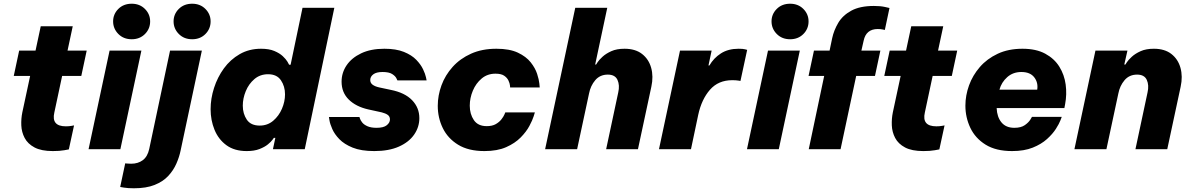

<svg xmlns="http://www.w3.org/2000/svg" viewBox="-20 -802 6405 1032"><path d="M264 10Q202 10 165.5 -9.5Q129 -29 112.5 -60.5Q96 -92 94.5 -128Q93 -164 100 -198L142 -394H54L83 -530H171L199 -661H371L343 -530H446L417 -394H314L272 -197Q255 -123 334 -123Q351 -123 364.5 -125.5Q378 -128 378 -128L350 1Q350 1 325.5 5.5Q301 10 264 10Z M688 -591Q644 -591 616 -619.5Q588 -648 588 -687Q588 -726 616 -754Q644 -782 688 -782Q731 -782 759 -754Q787 -726 787 -687Q787 -647 759 -619Q731 -591 688 -591ZM456 0 569 -530H740L627 0Z M1013 -591Q969 -591 941 -619.5Q913 -648 913 -687Q913 -726 941 -754Q969 -782 1013 -782Q1056 -782 1084 -754Q1112 -726 1112 -687Q1112 -647 1084 -619Q1056 -591 1013 -591ZM700 210Q668 210 647 206.5Q626 203 626 203L653 76Q653 76 663 77Q673 78 685 78Q722 78 747.5 59Q773 40 782 -1L894 -530H1065L951 6Q944 41 928 77.5Q912 114 884 144Q856 174 811 192Q766 210 700 210Z M1306 10Q1240 10 1197 -21.5Q1154 -53 1133 -104.5Q1112 -156 1112 -215Q1112 -272 1130.5 -329.5Q1149 -387 1183.5 -434.5Q1218 -482 1268.5 -511Q1319 -540 1383 -540Q1426 -540 1454.5 -528Q1483 -516 1500 -500Q1517 -484 1525 -470.5Q1533 -457 1534 -454H1542L1606 -760H1777L1618 0H1447L1460 -61H1452Q1452 -61 1444.5 -50.5Q1437 -40 1420 -26Q1403 -12 1375 -1Q1347 10 1306 10ZM1376 -127Q1418 -127 1448.5 -153Q1479 -179 1495.5 -217.5Q1512 -256 1512 -295Q1512 -338 1490 -370.5Q1468 -403 1421 -403Q1378 -403 1347.5 -377Q1317 -351 1301 -312Q1285 -273 1285 -234Q1285 -191 1306.5 -159Q1328 -127 1376 -127Z M1992 10Q1921 10 1875.5 -8.5Q1830 -27 1804 -54Q1778 -81 1766 -108.5Q1754 -136 1751 -154.5Q1748 -173 1748 -173H1912Q1912 -173 1915 -164Q1918 -155 1927 -143.5Q1936 -132 1955 -123.5Q1974 -115 2004 -115Q2042 -115 2059 -129Q2076 -143 2076 -160Q2076 -176 2064 -184.5Q2052 -193 2032 -198L1959 -214Q1893 -229 1854.5 -267Q1816 -305 1816 -363Q1816 -411 1843 -451Q1870 -491 1921.5 -515.5Q1973 -540 2046 -540Q2109 -540 2151 -523Q2193 -506 2217.5 -480.5Q2242 -455 2254 -429.5Q2266 -404 2269.5 -387Q2273 -370 2273 -370H2116Q2116 -370 2110.5 -381.5Q2105 -393 2088 -404Q2071 -415 2036 -415Q2003 -415 1986.5 -402.5Q1970 -390 1970 -372Q1970 -356 1983 -346.5Q1996 -337 2019 -332L2080 -319Q2156 -304 2195 -263.5Q2234 -223 2234 -167Q2234 -119 2206 -78.5Q2178 -38 2124 -14Q2070 10 1992 10Z M2584 10Q2498 10 2442.5 -24Q2387 -58 2360 -113.5Q2333 -169 2333 -233Q2333 -289 2353 -343.5Q2373 -398 2413 -442.5Q2453 -487 2512 -513.5Q2571 -540 2648 -540Q2719 -540 2763.5 -519Q2808 -498 2832.5 -467Q2857 -436 2867 -405Q2877 -374 2879 -353Q2881 -332 2881 -332H2722Q2722 -332 2721 -343Q2720 -354 2713 -369Q2706 -384 2690 -395Q2674 -406 2643 -406Q2600 -406 2569 -380Q2538 -354 2521.5 -314.5Q2505 -275 2505 -234Q2505 -189 2527 -156.5Q2549 -124 2596 -124Q2626 -124 2645 -135Q2664 -146 2675.5 -161Q2687 -176 2691.5 -187Q2696 -198 2696 -198H2855Q2855 -198 2848.5 -177Q2842 -156 2825.5 -125Q2809 -94 2778.5 -63Q2748 -32 2700.5 -11Q2653 10 2584 10Z M2910 0 3072 -760H3244L3179 -455H3184Q3184 -455 3192 -467.5Q3200 -480 3218.5 -497Q3237 -514 3266 -527Q3295 -540 3337 -540Q3395 -540 3431 -512Q3467 -484 3480 -437.5Q3493 -391 3481 -336L3409 0H3238L3303 -305Q3312 -344 3299 -372.5Q3286 -401 3247 -401Q3205 -401 3179.5 -371Q3154 -341 3146 -299L3082 0Z M3522 0 3635 -530H3805L3788 -450H3793Q3816 -490 3855 -515Q3894 -540 3950 -540Q3973 -540 3984.5 -537Q3996 -534 3996 -534L3960 -367Q3960 -367 3947.5 -369Q3935 -371 3916 -371Q3841 -371 3796 -319.5Q3751 -268 3733 -185L3694 0Z M4227 -591Q4183 -591 4155 -619.5Q4127 -648 4127 -687Q4127 -726 4155 -754Q4183 -782 4227 -782Q4270 -782 4298 -754Q4326 -726 4326 -687Q4326 -647 4298 -619Q4270 -591 4227 -591ZM3995 0 4108 -530H4279L4166 0Z M4327 0 4410 -394H4326L4355 -530H4439L4453 -597Q4462 -639 4485.5 -679Q4509 -719 4555.5 -744.5Q4602 -770 4677 -770Q4713 -770 4737 -764.5Q4761 -759 4761 -759L4736 -641Q4736 -641 4724.5 -643.5Q4713 -646 4698 -646Q4635 -646 4622 -583L4610 -530H4712L4683 -394H4582L4498 0Z M4943 10Q4881 10 4844.5 -9.5Q4808 -29 4791.5 -60.5Q4775 -92 4773.5 -128Q4772 -164 4779 -198L4821 -394H4733L4762 -530H4850L4878 -661H5050L5022 -530H5125L5096 -394H4993L4951 -197Q4934 -123 5013 -123Q5030 -123 5043.5 -125.5Q5057 -128 5057 -128L5029 1Q5029 1 5004.5 5.5Q4980 10 4943 10Z M5420 10Q5333 10 5277.5 -24.5Q5222 -59 5195.5 -115Q5169 -171 5169 -234Q5169 -289 5188.5 -343Q5208 -397 5246.5 -441.5Q5285 -486 5342.5 -513Q5400 -540 5476 -540Q5549 -540 5598 -513.5Q5647 -487 5674 -443.5Q5701 -400 5708 -347.5Q5715 -295 5705 -242L5701 -221H5337Q5339 -173 5363 -144Q5387 -115 5432 -115Q5468 -115 5488.5 -129.5Q5509 -144 5518 -159Q5527 -174 5527 -174H5687Q5687 -174 5680 -155.5Q5673 -137 5655.5 -109.5Q5638 -82 5607.5 -54.5Q5577 -27 5531 -8.5Q5485 10 5420 10ZM5352 -320H5555Q5561 -358 5539 -386.5Q5517 -415 5470 -415Q5425 -415 5394 -387.5Q5363 -360 5352 -320Z M5755 0 5868 -530H6040L6023 -455H6029Q6029 -455 6037 -467.5Q6045 -480 6063.5 -497Q6082 -514 6111 -527Q6140 -540 6182 -540Q6240 -540 6276 -512Q6312 -484 6325 -437.5Q6338 -391 6326 -336L6254 0H6083L6148 -305Q6157 -344 6144 -372.5Q6131 -401 6092 -401Q6050 -401 6024.5 -371Q5999 -341 5991 -299L5927 0Z"/></svg>

Font: Be Vietnam Pro ExtraBold
Style: Italic
Weight: 800
Italic angle: -12°
Designer: Lam Bao, Tony Le, Vietanh Nguyen
Foundry: Yellow Type Foundry
Version: Version 1.002; ttfautohint (v1.8.3)